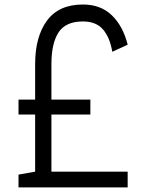

<svg xmlns="http://www.w3.org/2000/svg" viewBox="-20 -815 625 835"><path d="M203.6 -68.4H535.2V0H60.5V-55.7L132.8 -68.4V-316.9H60.5V-381.8H132.8V-536.1Q132.8 -655.3 184.3 -725.3Q235.8 -795.4 340.8 -795.4Q418 -795.4 466.6 -748.3Q515.1 -701.2 535.2 -620.6L468.3 -589.8Q458 -651.9 428 -686.8Q397.9 -721.7 340.8 -721.7Q265.6 -721.7 234.6 -674.1Q203.6 -626.5 203.6 -536.1V-381.8H373V-316.9H203.6Z"/></svg>

Font: Decalotype Light
Style: Regular
Weight: 300
Designer: Alfredo Marco Pradil
Foundry: Alfredo Marco Pradil
Version: Version 1.0